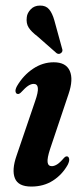

<svg xmlns="http://www.w3.org/2000/svg" viewBox="-20 -677 308 706"><path d="M170.5 -66Q179 -66 189.5 -72.2Q200 -78.5 215 -96Q221.5 -103 226.5 -102Q232.5 -101.5 234.2 -93.2Q236 -85 229 -71Q208.5 -34.5 174.5 -12.8Q140.5 9 95 9Q47 9 34.8 -21.5Q22.5 -52 41 -105L109 -304.5Q121 -338.5 119.2 -353.5Q117.5 -368.5 104 -368.5Q94.5 -368.5 84 -361.8Q73.5 -355 56.5 -336.5Q50 -330.5 45 -331.5Q39 -332 37.2 -339.8Q35.5 -347.5 42.5 -360.5Q66 -400.5 101.5 -424.2Q137 -448 177.5 -448Q222.5 -448 236.5 -416.5Q250.5 -385 232 -331L164.5 -130Q153 -95 155 -80.5Q157 -66 170.5 -66ZM180 -601.5 208 -499.5Q212.5 -488.5 205 -482.5Q197 -475.5 188 -481.5L117.5 -543.5Q95.5 -560 85.5 -575.5Q75.5 -591 78.5 -614Q80 -629 93 -642.8Q106 -656.5 127 -656.5Q148.5 -657 160.5 -642.8Q172.5 -628.5 180 -601.5Z"/></svg>

Font: Fraunces 144pt S050 SemiBold
Style: Italic
Weight: 600
Italic angle: -16°
Version: Version 1.000; ttfautohint (v1.8.3)